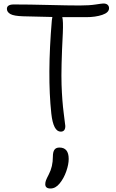

<svg xmlns="http://www.w3.org/2000/svg" viewBox="-20 -720 655 1085"><path d="M323.2 23.9Q281.2 23.9 270 -78.1Q246.6 -293.9 272.9 -605Q274.4 -615.2 275.9 -624Q175.8 -626 111.8 -627.9Q58.6 -629.4 38.8 -640.6Q19 -651.9 19 -669.9Q19 -694.8 58.1 -694.8Q144.5 -694.8 255.6 -691.9Q366.7 -689 430.2 -689Q484.4 -689 520.3 -694.6Q556.2 -700.2 564 -700.2Q580.1 -700.2 588.1 -692.9Q596.2 -685.5 596.2 -673.8Q596.2 -648.9 557.9 -636Q519.5 -623 466.8 -623H332Q337.9 -602.1 335 -533.2Q324.7 -332.5 327.9 -240.7Q331.1 -148.9 340.1 -80.1Q349.1 -11.2 349.1 -7.8Q349.1 23.9 323.2 23.9ZM265.1 345.2Q235.8 345.2 235.8 320.8Q235.8 310.5 239.5 300Q243.2 289.6 255.9 265.1Q278.8 221.7 278.8 165Q278.8 138.7 287.6 126.2Q296.4 113.8 315.9 113.8Q368.2 113.8 368.2 178.2Q368.2 209 354.5 248.3Q340.8 287.6 316.9 316.9Q293.9 345.2 265.1 345.2Z"/></svg>

Font: Shantell Sans Bouncy
Style: Regular
Weight: 300
Designer: Stephen Nixon, Anya Danilova, Shantell Martin
Foundry: Arrow Type
Version: Version 1.006;[9816181b4]